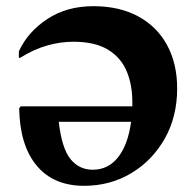

<svg xmlns="http://www.w3.org/2000/svg" viewBox="-20 -592 634 621"><path d="M252 9Q153 9 98.5 -56.5Q44 -122 42 -242L47 -248H408Q408 -255 408 -263Q408 -318 389.5 -362Q371 -406 329 -431.5Q287 -457 217 -457Q176 -457 133 -445Q90 -433 45 -405H41V-426Q70 -489 133 -530.5Q196 -572 282 -572Q366 -572 427 -539Q488 -506 520.5 -446Q553 -386 553 -306Q553 -214 512.5 -143Q472 -72 404 -31.5Q336 9 252 9ZM280 -43Q330 -43 362 -83.5Q394 -124 404 -198H170Q180 -112 208 -77.5Q236 -43 280 -43Z"/></svg>

Font: Spectral SC
Style: Bold
Weight: 700
Designer: Jean-Baptiste Levee
Foundry: Production Type
Version: Version 2.001